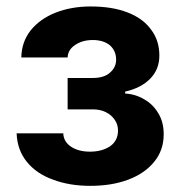

<svg xmlns="http://www.w3.org/2000/svg" viewBox="-20 -573 566 603"><path d="M32.2 -154.3Q69.3 -154.3 178.7 -154.3Q179.7 -127.9 203.1 -112.3Q226.6 -96.7 262.7 -96.7Q299.8 -96.7 325.2 -113.3Q350.6 -130.9 350.6 -163.1Q350.6 -182.6 339.8 -197.3Q330.1 -211.9 312.5 -220.7Q294.9 -229.5 271.5 -229.5Q245.1 -229.5 192.4 -229.5Q192.4 -253.9 192.4 -328.1Q212.9 -328.1 271.5 -328.1Q306.6 -328.1 325.2 -344.7Q344.7 -361.3 344.7 -385.7Q344.7 -413.1 325.2 -430.7Q304.7 -447.3 271.5 -447.3Q238.3 -447.3 215.8 -431.6Q193.4 -417 192.4 -392.6Q144.5 -392.6 46.9 -392.6Q47.9 -441.4 76.2 -477.5Q105.5 -513.7 154.3 -533.2Q204.1 -552.7 264.6 -552.7Q332 -552.7 379.9 -534.2Q428.7 -515.6 454.1 -480.5Q480.5 -446.3 480.5 -398.4Q480.5 -355.5 452.1 -326.2Q423.8 -296.9 373 -285.2Q373 -283.2 373 -279.3Q406.2 -277.3 433.6 -260.7Q460.9 -245.1 477.5 -216.8Q494.1 -189.5 494.1 -151.4Q494.1 -100.6 463.9 -64.5Q434.6 -28.3 382.8 -8.8Q331.1 10.7 263.7 10.7Q198.2 10.7 146.5 -8.8Q94.7 -27.3 64.5 -64.5Q34.2 -101.6 32.2 -154.3Z"/></svg>

Font: DeepSea
Style: Bold
Weight: 700
Designer: Stem
Version: Version 3.019;git-0a5106e0b